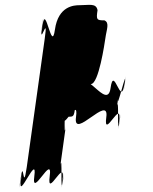

<svg xmlns="http://www.w3.org/2000/svg" viewBox="-20 -847 646 811"><path d="M316 -825C293 -825 226 -822 212 -722C198 -620 173 -834 160 -742C146 -642 172 -840 158 -740C143 -630 186 -802 169 -684L93 -141C76 -23 81 -195 66 -85C52 15 82 -184 68 -84C55 8 139 -205 125 -103C111 -3 204 -203 190 -103C176 -1 259 -193 244 -84C230 16 260 -185 246 -85C233 5 246 -223 234 -141L258 -314C246 -232 261 -463 248 -371C234 -271 260 -470 246 -370C231 -260 315 -454 301 -352C287 -252 443 -452 429 -352C415 -250 498 -441 483 -332C469 -232 499 -434 485 -334C472 -244 485 -471 473 -389L480 -438C468 -356 520 -583 507 -493C493 -393 520 -595 506 -495C491 -386 461 -577 447 -475C433 -375 333 -575 319 -475C305 -373 255 -364 268 -354C291 -354 292 -354 298 -394C315 -443 328 -474 364 -492C397 -492 422 -665 425 -685C430 -723 444 -751 421 -761C388 -761 386 -764 392 -804C386 -835 357 -825 316 -825Z"/></svg>

Font: Hussar Przerywany
Style: Obl
Weight: 400
Foundry: Cannot Into Space Fonts
Version: Version 0.982